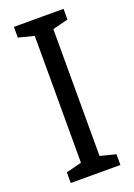

<svg xmlns="http://www.w3.org/2000/svg" viewBox="-139 -769 577 825"><g transform="rotate(-20 150.0 -357.0)"><path d="M263 0H36V-49L107 -67V-647L36 -665V-714H263V-665L192 -647V-67L263 -49Z"/></g></svg>

Font: Noto Sans Gurmukhi Condensed
Style: Regular
Weight: 400
Width: 3
Designer: Jelle Bosma - Monotype Design Team
Foundry: Monotype Imaging Inc.
Version: Version 2.004; ttfautohint (v1.8.4.7-5d5b)